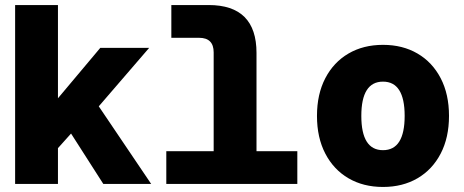

<svg xmlns="http://www.w3.org/2000/svg" viewBox="-20 -730 1840 762"><path d="M40 0V-710H210V-340L378 -540H572L372 -308L580 0H390L262 -200L210 -142V0Z M640 0V-130H828V-522Q828 -580 770 -580H660V-710H808Q998 -710 998 -520V-130H1160V0Z M1500 12Q1422 12 1363 -22.5Q1304 -57 1271 -120.5Q1238 -184 1238 -270Q1238 -356 1271 -419.5Q1304 -483 1363 -517.5Q1422 -552 1500 -552Q1578 -552 1637 -517.5Q1696 -483 1729 -419.5Q1762 -356 1762 -270Q1762 -184 1729 -120.5Q1696 -57 1637 -22.5Q1578 12 1500 12ZM1500 -134Q1586 -134 1586 -270Q1586 -406 1500 -406Q1414 -406 1414 -270Q1414 -134 1500 -134Z"/></svg>

Font: Geist Mono Black
Style: Regular
Weight: 900
Monospace: yes
Designer: Basement.studio, Andrés Briganti, Mateo Zaragoza
Foundry: Basement.studio, Vercel, Andrés Briganti, Guido Ferreyra, Mateo Zaragoza
Version: Version 1.500; ttfautohint (v1.8.4.7-5d5b)